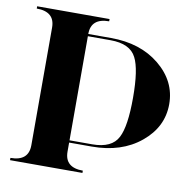

<svg xmlns="http://www.w3.org/2000/svg" viewBox="-76 -740 816 816"><g transform="rotate(10 332.0 -332.0)"><path d="M253.9 -576.2V-127H351.6Q436.5 -127 462.9 -179.7Q488.3 -228.5 488.3 -351.6Q488.3 -474.6 462.9 -523.4Q436.5 -576.2 351.6 -576.2ZM19.5 -664.1H332V-654.3Q253.9 -654.3 253.9 -585.9H351.6Q479.5 -585.9 562 -518.1Q644.5 -450.2 644.5 -351.6Q644.5 -252.9 562 -185.1Q479.5 -117.2 351.6 -117.2H253.9V-78.1Q253.9 -9.8 332 -9.8V0H19.5V-9.8Q97.7 -9.8 97.7 -78.1V-585.9Q97.7 -654.3 19.5 -654.3Z"/></g></svg>

Font: spinwerad
Style: Bold
Weight: 700
Width: 7
Version: Version 0.3